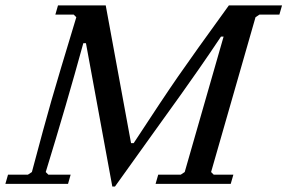

<svg xmlns="http://www.w3.org/2000/svg" viewBox="-59 -681 1064 711"><path d="M436 -150.9Q544.4 -316.9 601.1 -398.7Q657.7 -480.5 788.6 -661.1H985.4L975.6 -627H901.9L887.2 -617.2L722.7 -43.9L732.4 -34.2H805.2L795.4 0H517.1L526.9 -34.2H610.4L625 -43.9L769 -545.4H759.3Q716.3 -481 678.2 -426.3Q640.1 -371.6 610.8 -330.6Q581.5 -289.6 509.5 -189.5Q437.5 -89.4 366.7 9.8H356.9L259.3 -521H249.5Q187.5 -294.9 110.4 -43.9L120.1 -34.2H202.6L192.9 0H-39.1L-29.3 -34.2H44.4L59.1 -43.9Q105 -216.8 130.9 -306.9Q156.7 -397 223.6 -617.2L213.9 -627H146L155.8 -661.1H332.5L426.3 -150.9Z"/></svg>

Font: Happy Times at the IKOB Italic
Style: Regular
Weight: 400
Designer: Lucas Le Bihan
Foundry: Lucas Le Bihan
Version: Version 1.000;PS 1.0;hotconv 1.0.88;makeotf.lib2.5.647800